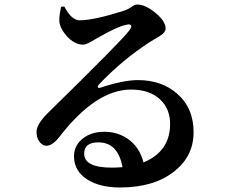

<svg xmlns="http://www.w3.org/2000/svg" viewBox="-20 -785 1040 851"><path d="M523 -44Q503 -154 416 -154Q353 -154 353 -104Q353 -42 476 -42Q493 -42 523 -44ZM265 -756Q297 -695 333 -695Q395 -695 528 -737Q547 -743 565 -756Q577 -765 588 -765Q624 -765 669 -728Q714 -691 714 -659Q714 -642 692 -628Q687 -624 671 -615Q655 -606 646 -600Q521 -519 419 -411Q411 -403 414 -398Q416 -394 424 -396Q526 -430 591 -430Q697 -430 766 -369Q839 -305 838 -196Q837 -92 752 -25Q662 46 512 46Q422 46 366 10Q308 -28 308 -92Q308 -140 347 -171Q385 -201 442 -201Q500 -201 546 -170Q599 -133 616 -65Q732 -113 734 -232Q735 -301 691 -343Q644 -388 561 -388Q405 -388 243 -178Q212 -138 184 -139Q167 -140 154 -158Q141 -177 142 -204Q145 -238 193 -285Q521 -606 553 -650Q565 -665 561 -672Q557 -679 544 -676Q502 -669 407 -614Q364 -587 350 -587Q310 -587 276 -625Q246 -659 243 -690Q242 -717 251 -755Z"/></svg>

Font: Source Han Serif JP
Style: Bold
Weight: 700
Designer: Ryoko NISHIZUKA  (kana & ideographs); Frank Grießhammer (Latin, Greek & Cyrillic); Wenlong ZHANG  (bopomofo); Sandoll Co
Foundry: Adobe Systems Incorporated
Version: Version 1.000;PS 1;hotconv 16.6.53;makeotf.lib2.5.65590